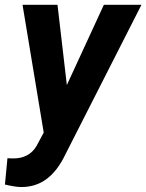

<svg xmlns="http://www.w3.org/2000/svg" viewBox="-47 -548 597 783"><path d="M187.5 -528.3H44.9L131.3 -7.3L101.1 48.8C81.1 81.5 49.8 98.1 7.3 98.1C5.9 98.1 3.9 98.1 2.4 98.1L-16.6 97.2L-26.9 204.6C2 211.4 24.4 214.8 39.6 214.8C117.7 214.8 176.3 172.9 220.7 79.6L529.8 -528.3H376.5L225.6 -201.2Z"/></svg>

Font: Roboto
Style: Bold Italic
Weight: 700
Italic angle: -12°
Designer: Google
Version: Version 2.137; 2017